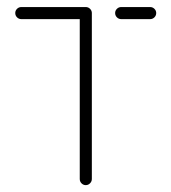

<svg xmlns="http://www.w3.org/2000/svg" viewBox="-20 -539 499 559"><path d="M247.4 -502.2V-17.8Q247.4 -10.7 242.2 -5.4Q237 0 229.6 0Q222.6 0 217.4 -5.2Q212.2 -10.4 212.2 -17.8V-502.2ZM24.4 -501.1Q24.4 -508.1 29.6 -513.3Q34.8 -518.5 42.2 -518.5H229.6Q237 -518.5 242.2 -513.3Q247.4 -508.1 247.4 -501.1Q247.4 -493.7 242.2 -488.5Q237 -483.3 229.6 -483.3H42.2Q34.8 -483.3 29.6 -488.5Q24.4 -493.7 24.4 -501.1ZM315.2 -501.1Q315.2 -508.1 320.4 -513.3Q325.6 -518.5 333 -518.5H417Q424.4 -518.5 429.6 -513.3Q434.8 -508.1 434.8 -501.1Q434.8 -493.7 429.6 -488.5Q424.4 -483.3 417 -483.3H333Q325.6 -483.3 320.4 -488.5Q315.2 -493.7 315.2 -501.1Z"/></svg>

Font: 26F Galaxy Hebrew Light
Style: Regular
Weight: 300
Designer: C₂₉H₂₅N₃O₅
Version: Version 1.000